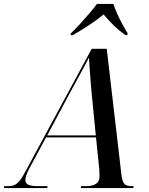

<svg xmlns="http://www.w3.org/2000/svg" viewBox="-79 -964 763 984"><path d="M-59 0 -57 -10H-37Q-18 -10 -4.5 -16Q9 -22 23 -39.5Q37 -57 55 -92L391 -714H468L542 -80Q546 -38 556.5 -24Q567 -10 595 -10H606L604 0H335L337 -10H361Q431 -10 431 -59Q431 -67 430.5 -76Q430 -85 430 -93L413 -260H157L72 -102Q51 -62 51 -41Q51 -24 66.5 -17Q82 -10 116 -10H165L163 0ZM275 -480 163 -270H412L392 -473Q389 -502 386 -539.5Q383 -577 380.5 -612Q378 -647 377 -669Q360 -636 332.5 -585.5Q305 -535 275 -480ZM284 -793Q305 -813 329.5 -839.5Q354 -866 377.5 -893.5Q401 -921 418 -944H502Q509 -922 521.5 -894Q534 -866 549 -838.5Q564 -811 575 -793L574 -784H564Q529 -809 501 -836.5Q473 -864 452 -890Q421 -864 378 -835.5Q335 -807 294 -784H283Z"/></svg>

Font: Noto Serif Display SemiCondensed Medium
Style: Italic
Weight: 500
Width: 4
Italic angle: -12°
Designer: Monotype Design Team
Foundry: Monotype Imaging Inc.
Version: Version 2.009